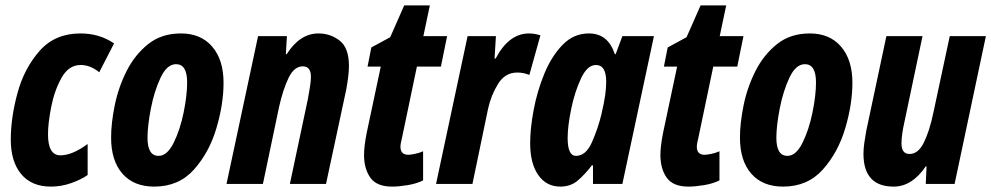

<svg xmlns="http://www.w3.org/2000/svg" viewBox="-20 -682 3676 712"><path d="M305 -33V-148Q248 -106 204 -106Q158 -106 158 -184Q158 -225 170 -286Q182 -347 208.5 -394Q235 -441 279 -441Q315 -441 348 -414L403 -521Q349 -558 278 -558Q184 -558 127 -493.5Q70 -429 45 -337.5Q20 -246 20 -164Q20 -83 58.5 -36.5Q97 10 169 10Q207 10 244 -3Q281 -16 305 -33Z M809 -375Q809 -460 767 -509Q725 -558 651 -558Q579 -558 529.5 -518.5Q480 -479 449.5 -418.5Q419 -358 405.5 -291.5Q392 -225 392 -172Q392 -86 434 -38Q476 10 552 10Q643 10 699.5 -53.5Q756 -117 782.5 -206.5Q809 -296 809 -375ZM527 -171Q527 -215 539.5 -279.5Q552 -344 575.5 -394Q599 -444 633 -444Q674 -444 674 -376Q674 -329 661 -265Q648 -201 624 -152.5Q600 -104 568 -104Q527 -104 527 -171Z M955 0 1015 -286Q1030 -352 1050.5 -394Q1071 -436 1103 -436Q1133 -436 1133 -397Q1133 -382 1129.5 -360Q1126 -338 1122 -316L1055 0H1189L1264 -350Q1274 -405 1274 -437Q1274 -505 1239.5 -531.5Q1205 -558 1161 -558Q1092 -558 1043 -481H1040L1044 -548H937L820 0Z M1549 -13V-121Q1533 -114 1517 -111Q1501 -108 1494 -108Q1465 -108 1465 -138Q1465 -145 1467 -154Q1469 -163 1471 -172L1526 -435H1615L1638 -548H1550L1574 -662H1479L1427 -544L1357 -506L1343 -435H1392L1340 -190Q1330 -140 1330 -107Q1330 -56 1353.5 -23Q1377 10 1434 10Q1459 10 1492 4.5Q1525 -1 1549 -13Z M1732 0 1790 -279Q1801 -329 1827 -371Q1853 -413 1898 -413Q1922 -413 1943 -404L1984 -551Q1962 -558 1942 -558Q1867 -558 1818 -465H1814L1819 -548H1714L1597 0Z M2085 -170Q2085 -213 2098 -277Q2111 -341 2134.5 -391Q2158 -441 2190 -441Q2228 -441 2228 -379Q2228 -358 2224.5 -331Q2221 -304 2210 -257Q2198 -207 2175.5 -155.5Q2153 -104 2116 -104Q2085 -104 2085 -170ZM2175 -69H2179V0H2288L2405 -548H2288L2263 -481H2260Q2235 -558 2164 -558Q2107 -558 2066 -515.5Q2025 -473 1998.5 -408.5Q1972 -344 1959 -274.5Q1946 -205 1946 -151Q1946 -76 1976 -33Q2006 10 2058 10Q2096 10 2122.5 -12.5Q2149 -35 2175 -69Z M2648 -13V-121Q2632 -114 2616 -111Q2600 -108 2593 -108Q2564 -108 2564 -138Q2564 -145 2566 -154Q2568 -163 2570 -172L2625 -435H2714L2737 -548H2649L2673 -662H2578L2526 -544L2456 -506L2442 -435H2491L2439 -190Q2429 -140 2429 -107Q2429 -56 2452.5 -23Q2476 10 2533 10Q2558 10 2591 4.5Q2624 -1 2648 -13Z M3141 -375Q3141 -460 3099 -509Q3057 -558 2983 -558Q2911 -558 2861.5 -518.5Q2812 -479 2781.5 -418.5Q2751 -358 2737.5 -291.5Q2724 -225 2724 -172Q2724 -86 2766 -38Q2808 10 2884 10Q2975 10 3031.5 -53.5Q3088 -117 3114.5 -206.5Q3141 -296 3141 -375ZM2859 -171Q2859 -215 2871.5 -279.5Q2884 -344 2907.5 -394Q2931 -444 2965 -444Q3006 -444 3006 -376Q3006 -329 2993 -265Q2980 -201 2956 -152.5Q2932 -104 2900 -104Q2859 -104 2859 -171Z M3413 -65H3416L3413 0H3520L3636 -548H3502L3441 -263Q3427 -196 3406 -153.5Q3385 -111 3353 -111Q3323 -111 3323 -150Q3323 -182 3334 -230L3401 -548H3267L3192 -195Q3188 -173 3185 -151Q3182 -129 3182 -112Q3182 10 3294 10Q3362 10 3413 -65Z"/></svg>

Font: Noto Sans UI Condensed ExtraBold
Style: Italic
Weight: 800
Width: 3
Designer: Monotype Design Team
Foundry: Monotype Imaging Inc.
Version: 1.001